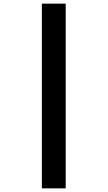

<svg xmlns="http://www.w3.org/2000/svg" viewBox="-20 -819 591 1055"><path d="M210 -799V216H341V-799Z"/></svg>

Font: Noto Sans Sinhala Black
Style: Regular
Weight: 900
Designer: Jelle Bosma - Monotype Design Team
Foundry: Monotype Imaging Inc.
Version: Version 2.006